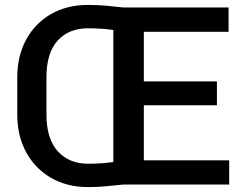

<svg xmlns="http://www.w3.org/2000/svg" viewBox="-20 -741 1001 771"><path d="M333 -721.2Q370.6 -721.2 407 -718Q443.4 -714.8 476.1 -710.9H897.9V-613.3H557.6V-414.1H851.1V-318.4H557.6V-97.2H900.4V0H476.1Q443.4 3.4 407.5 6.8Q371.6 10.3 334 10.3Q249.5 10.3 185.3 -26.6Q121.1 -63.5 85.2 -129.4Q49.3 -195.3 49.3 -281.2V-429.7Q49.3 -516.1 85 -581.8Q120.6 -647.5 184.6 -684.3Q248.5 -721.2 333 -721.2ZM166.5 -281.2Q166.5 -184.1 211.9 -133.8Q257.3 -83.5 334 -83.5Q360.4 -83.5 385.7 -85.2Q411.1 -86.9 435.1 -90.3V-620.6Q411.1 -624 385.5 -625.7Q359.9 -627.4 333 -627.4Q256.3 -627.4 211.4 -577.9Q166.5 -528.3 166.5 -430.7Z"/></svg>

Font: Vazirmatn UI FD Medium
Style: Regular
Weight: 500
Designer: Saber Rastikerdar
Foundry: Saber Rastikerdar
Version: Version 33.003